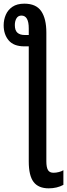

<svg xmlns="http://www.w3.org/2000/svg" viewBox="-30 -788 366 1048"><path d="M103 -768Q167 -768 195 -727Q223 -686 223 -610V92Q223 126 232 140.5Q241 155 262 155Q276 155 291.5 151Q307 147 316 141V221Q281 240 236 240Q180 240 153.5 205.5Q127 171 127 93V-535H103Q45 -535 17.5 -567.5Q-10 -600 -10 -650Q-10 -680 1.5 -707Q13 -734 38 -751Q63 -768 103 -768ZM87 -703Q69 -703 60 -688Q51 -673 51 -651Q51 -622 65 -609.5Q79 -597 104 -597H127V-633Q127 -703 87 -703Z"/></svg>

Font: Noto Sans ExtraCondensed Medium
Style: Regular
Weight: 500
Width: 2
Designer: Monotype Design Team
Foundry: Monotype Imaging Inc.
Version: Version 2.013; ttfautohint (v1.8.4.7-5d5b)